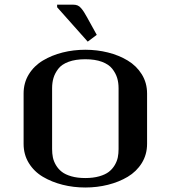

<svg xmlns="http://www.w3.org/2000/svg" viewBox="-20 -812 748 842"><path d="M230.5 -780.3V-791.5H301.3Q312 -791.5 320.3 -788.1Q328.6 -784.7 335.9 -775.9Q343.3 -767.1 348.4 -759Q353.5 -751 362.8 -734.4Q364.7 -731 365.7 -729L404.3 -659.2L364.7 -629.4ZM208.5 -158.2Q208.5 -138.7 211.9 -121.8Q215.3 -105 225.3 -87.9Q235.4 -70.8 251 -58.6Q266.6 -46.4 293 -38.8Q319.3 -31.2 354 -31.2Q388.7 -31.2 415.3 -38.8Q441.9 -46.4 457.5 -58.6Q473.1 -70.8 483.2 -87.9Q493.2 -105 496.6 -121.8Q500 -138.7 500 -158.2V-424.8Q500 -449.7 493.7 -470.5Q487.3 -491.2 472.2 -510.5Q457 -529.8 427 -541Q397 -552.2 354 -552.2Q311 -552.2 280.8 -541Q250.5 -529.8 235.6 -510.3Q220.7 -490.7 214.6 -470.2Q208.5 -449.7 208.5 -424.8ZM83.5 -181.2V-401.9Q83.5 -448.7 106.4 -486.1Q129.4 -523.4 168.2 -546.6Q207 -569.8 254.6 -581.8Q302.2 -593.8 354 -593.8Q405.8 -593.8 453.6 -581.8Q501.5 -569.8 540 -546.6Q578.6 -523.4 601.8 -486.1Q625 -448.7 625 -401.9V-181.2Q625 -134.3 601.8 -96.9Q578.6 -59.6 540 -36.6Q501.5 -13.7 453.6 -1.7Q405.8 10.3 354 10.3Q302.2 10.3 254.6 -1.7Q207 -13.7 168.2 -36.6Q129.4 -59.6 106.4 -96.9Q83.5 -134.3 83.5 -181.2Z"/></svg>

Font: Resagnicto
Style: Bold
Weight: 700
Version: Version 0.9991